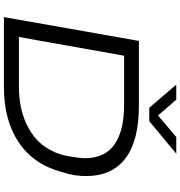

<svg xmlns="http://www.w3.org/2000/svg" viewBox="10 -926 916 976"><g transform="rotate(90 468.0 -438.0)"><path d="M761.2 -876 596.2 -738.8H527.8L410.2 -876H486.8L566.9 -783.2L676.8 -876ZM66.9 0 188 -686H518.1Q694.3 -686 784.7 -617.9Q875 -549.8 875 -417Q875 -356.9 856.9 -303.2Q819.8 -154.8 707 -77.4Q594.2 0 423.8 0ZM168 -76.2H420.9Q471.7 -76.2 518.3 -85Q564.9 -93.8 608.2 -113.5Q651.4 -133.3 685.1 -162.6Q718.8 -191.9 742.4 -235.4Q766.1 -278.8 774.9 -332Q784.2 -389.2 784.2 -411.1Q784.2 -513.7 713.6 -562.3Q643.1 -610.8 515.1 -610.8H263.2Z"/></g></svg>

Font: Archivo Expanded Light
Style: Italic
Weight: 300
Width: 7
Italic angle: -10°
Designer: Hector Gatti
Foundry: Omnibus-Type
Version: Version 2.001